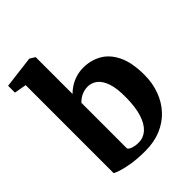

<svg xmlns="http://www.w3.org/2000/svg" viewBox="-231 -946 1082 1082"><g transform="rotate(-45 310.0 -405.0)"><path d="M0.5 -741.5V-796L191 -819.5H193.5L224.5 -800.5V-506.5Q240 -522.5 262 -536.8Q284 -551 312 -560Q340 -569 372 -569Q432 -569 480.8 -541.2Q529.5 -513.5 558.5 -453.5Q587.5 -393.5 587.5 -296Q587.5 -231 567 -175Q546.5 -119 507.8 -77.2Q469 -35.5 413.8 -12.2Q358.5 11 289.5 11Q226 11 180 3.5Q134 -4 107 -13.2Q80 -22.5 73 -27V-728.5ZM313.5 -476Q294 -476 276.8 -470Q259.5 -464 246 -454.5Q232.5 -445 224.5 -435.5V-73Q229 -62.5 249.2 -55.8Q269.5 -49 294.5 -49Q332.5 -49 361.2 -74.2Q390 -99.5 406.8 -150.5Q423.5 -201.5 424 -279.5Q425 -350.5 410.5 -393.5Q396 -436.5 370.8 -456.2Q345.5 -476 313.5 -476Z"/></g></svg>

Font: Merriweather 20pt ExtraBold
Style: Regular
Weight: 800
Version: Version 2.100